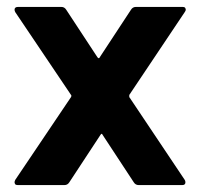

<svg xmlns="http://www.w3.org/2000/svg" viewBox="-20 -534 578 554"><path d="M32 0Q25 0 23.5 -3Q22 -6 22 -8Q22 -11 24 -15L185 -254Q186 -256 186 -257Q186 -259 185 -260L24 -499Q22 -503 22 -506Q22 -514 32 -514H157Q166 -514 171 -506L261 -369Q263 -366 265 -366Q267 -366 268 -369L358 -506Q363 -514 372 -514H506Q513 -514 514.5 -511Q516 -508 516 -506Q516 -503 513 -499L353 -260Q353 -259 353 -257Q353 -256 353 -254L513 -15Q515 -12 515 -8Q515 0 506 0H380Q371 0 366 -8L276 -145Q275 -148 273 -148Q272 -148 270 -145L180 -8Q175 0 166 0Z"/></svg>

Font: LinhAnh
Style: Bold
Weight: 700
Designer: Jeremy Tribby
Foundry: Tribby Type
Version: Version 1.408